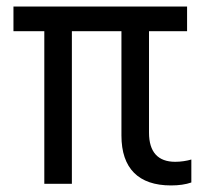

<svg xmlns="http://www.w3.org/2000/svg" viewBox="-20 -560 620 585"><path d="M115 0H199V-465H350V-147C350 -47 402 5 501 5C525 5 546 2 563 -4V-74C550 -70 531 -67 514 -67C461 -67 434 -97 434 -156V-465H550V-540H21V-465H115Z"/></svg>

Font: CommitMono-dimboump
Style: Regular
Weight: 400
Monospace: yes
Designer: Eigil Nikolajsen
Foundry: Eigil Nikolajsen
Version: Version 1.143